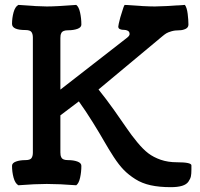

<svg xmlns="http://www.w3.org/2000/svg" viewBox="-20 -754 820 787"><path d="M55.2 -733.9Q136.2 -727.5 171.9 -727.5Q210 -727.5 292.5 -733.9Q303.2 -726.1 308.3 -702.4Q313.5 -678.7 313.5 -653.3Q313.5 -641.6 297.4 -635.7Q281.2 -629.9 258.8 -629.9Q248 -629.9 241.2 -627.2Q234.4 -624.5 231.7 -619.1Q229 -613.8 228.3 -609.6Q227.5 -605.5 227.5 -598.1V-386.7L500.5 -599.1Q511.2 -607.4 511.2 -614.3Q511.2 -624 503.9 -627.9Q496.6 -631.8 488 -631.6Q479.5 -631.3 472.2 -634.3Q464.8 -637.2 464.8 -645Q464.8 -650.9 473.1 -682.6Q475.6 -689 481.4 -709.2Q487.3 -729.5 490.7 -733.9Q575.7 -727.5 614.7 -727.5Q647.5 -727.5 737.8 -733.9Q746.1 -723.1 749.3 -697.3Q752.4 -671.4 752.4 -653.3Q752.4 -641.1 740.5 -635.5Q728.5 -629.9 715.3 -629.9Q696.8 -629.9 682.6 -625.7Q668.5 -621.6 661.4 -617.2Q654.3 -612.8 644.5 -604.5L383.8 -387.2Q414.6 -349.1 447.3 -303.2Q480 -257.3 499 -229Q518.1 -200.7 542.5 -171.1Q566.9 -141.6 588.1 -125.5Q609.4 -109.4 638.9 -99.1Q668.5 -88.9 705.1 -88.9Q764.6 -88.9 764.6 -76.2V-58.1Q764.6 -41.5 762.5 -31.2Q760.3 -21 752.4 -9.5Q744.6 2 726.6 7.6Q708.5 13.2 680.2 13.2Q633.3 13.2 597.7 5.4Q562 -2.4 534.7 -19.8Q507.3 -37.1 487.3 -57.6Q467.3 -78.1 446 -110.8Q424.8 -143.6 407 -174.8Q389.2 -206.1 360.6 -252.2Q332 -298.3 303.2 -338.4L227.5 -281.2V-129.4Q227.5 -122.1 228.3 -117.9Q229 -113.8 231.7 -108.4Q234.4 -103 241.2 -100.3Q248 -97.7 258.8 -97.7Q281.2 -97.7 297.4 -91.8Q313.5 -85.9 313.5 -74.2Q313.5 -48.8 308.3 -25.6Q303.2 -2.4 292.5 5.4Q222.7 0 171.9 0Q124 0 55.2 5.4Q42 -2.4 35.6 -25.9Q29.3 -49.3 29.3 -74.2Q29.3 -85.9 45.4 -91.8Q61.5 -97.7 84 -97.7Q103 -97.7 108.9 -105.7Q114.7 -113.8 114.7 -128.4V-600.1Q114.7 -614.7 108.9 -622.8Q103 -630.9 84 -630.9Q29.3 -630.9 29.3 -656.2Q29.3 -680.2 35.6 -703.4Q42 -726.6 55.2 -733.9Z"/></svg>

Font: Coustard
Style: Regular
Weight: 400
Foundry: vernon adams
Version: Version 1.001